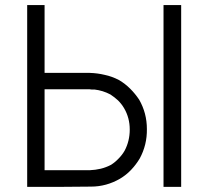

<svg xmlns="http://www.w3.org/2000/svg" viewBox="-20 -727 818 755"><path d="M332 -440.4Q363.3 -439.5 391.6 -432.6Q419.9 -426.8 448.2 -412.1Q472.7 -397.5 492.2 -377.9Q511.7 -358.4 527.3 -335Q557.6 -282.2 557.6 -219.7Q558.6 -157.2 529.3 -103.5Q514.6 -79.1 495.1 -58.6Q476.6 -39.1 452.1 -24.4Q398.4 6.8 337.9 6.8Q277.3 7.8 217.8 7.8Q198.2 7.8 179.7 7.8Q161.1 7.8 141.6 7.8Q127.9 7.8 114.3 7.8Q100.6 7.8 86.9 7.8Q86.9 5.9 86.9 3.9Q86.9 2 86.9 0Q86.9 -25.4 86.9 -49.8Q86.9 -75.2 86.9 -99.6Q86.9 -154.3 86.9 -209Q86.9 -263.7 86.9 -318.4Q86.9 -373 86.9 -427.7Q86.9 -482.4 86.9 -537.1Q86.9 -579.1 86.9 -622.1Q86.9 -665 86.9 -707Q88.9 -707 90.8 -707Q92.8 -707 94.7 -707Q100.6 -707 106.4 -707Q112.3 -707 118.2 -707Q123 -707 127 -707Q130.9 -707 134.8 -707Q139.6 -707 145.5 -707Q150.4 -707 155.3 -707Q155.3 -706.1 155.3 -704.1Q155.3 -702.1 155.3 -700.2Q155.3 -669.9 155.3 -639.6Q155.3 -609.4 155.3 -578.1Q155.3 -557.6 155.3 -537.1Q155.3 -516.6 155.3 -495.1Q155.3 -481.4 155.3 -467.8Q155.3 -454.1 155.3 -440.4Q173.8 -440.4 193.4 -440.4Q212.9 -440.4 231.4 -440.4Q246.1 -440.4 260.7 -440.4Q275.4 -440.4 289.1 -440.4Q295.9 -440.4 312.5 -440.4Q329.1 -440.4 332 -440.4ZM623 0Q623 -25.4 623 -49.8Q623 -75.2 623 -99.6Q623 -154.3 623 -209Q623 -263.7 623 -318.4Q623 -373 623 -427.7Q623 -482.4 623 -537.1Q623 -579.1 623 -622.1Q623 -665 623 -707Q625 -707 627 -707Q628.9 -707 630.9 -707Q636.7 -707 642.6 -707Q648.4 -707 655.3 -707Q659.2 -707 663.1 -707Q668 -707 671.9 -707Q676.8 -707 681.6 -707Q686.5 -707 692.4 -707Q692.4 -706.1 692.4 -704.1Q692.4 -702.1 692.4 -700.2Q692.4 -620.1 692.4 -541Q692.4 -460.9 692.4 -381.8Q692.4 -327.1 692.4 -272.5Q692.4 -217.8 692.4 -163.1Q692.4 -121.1 692.4 -78.1Q692.4 -35.2 692.4 7.8Q690.4 7.8 688.5 7.8Q686.5 7.8 684.6 7.8Q678.7 7.8 671.9 7.8Q666 7.8 660.2 7.8Q655.3 7.8 651.4 7.8Q647.5 7.8 643.6 7.8Q637.7 7.8 632.8 7.8Q627.9 7.8 623 7.8Q623 5.9 623 3.9Q623 2 623 0ZM332 -376Q321.3 -376 309.6 -376Q298.8 -376 287.1 -376Q271.5 -376 256.8 -376Q241.2 -376 225.6 -376Q208 -376 190.4 -376Q172.9 -376 155.3 -376Q155.3 -358.4 155.3 -340.8Q155.3 -323.2 155.3 -305.7Q155.3 -279.3 155.3 -252.9Q155.3 -227.5 155.3 -201.2Q155.3 -165 155.3 -129.9Q155.3 -93.8 155.3 -57.6Q164.1 -57.6 172.9 -57.6Q181.6 -57.6 190.4 -57.6Q205.1 -57.6 219.7 -57.6Q234.4 -57.6 248 -57.6Q262.7 -57.6 277.3 -57.6Q292 -57.6 305.7 -57.6Q325.2 -57.6 329.1 -57.6Q332 -57.6 332 -57.6Q355.5 -58.6 376 -63.5Q396.5 -68.4 417 -79.1Q433.6 -89.8 446.3 -103.5Q460 -117.2 469.7 -133.8Q490.2 -171.9 490.2 -217.8Q490.2 -263.7 467.8 -301.8Q458 -318.4 444.3 -332Q430.7 -344.7 414.1 -355.5Q399.4 -363.3 383.8 -368.2Q368.2 -373 351.6 -375Q347.7 -375 339.8 -375Q332 -376 332 -376Z"/></svg>

Font: LeFont
Style: Light
Weight: 300
Designer: Leryon MEDIA
Version: Version 1.0